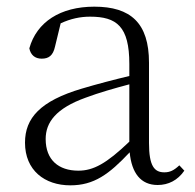

<svg xmlns="http://www.w3.org/2000/svg" viewBox="-20 -542 586 576"><path d="M453 13C485 13 513 -1 533 -30L518 -46C502 -31 490 -25 473 -25C443 -25 427 -44 427 -113V-354C427 -473 372 -522 263 -522C161 -522 90 -476 68 -397C72 -377 85 -366 105 -366C126 -366 139 -375 145 -402L162 -472C192 -486 221 -492 250 -492C330 -492 368 -463 368 -350V-314C322 -303 272 -290 225 -276C101 -239 55 -188 55 -114C55 -31 114 14 191 14C262 14 307 -19 369 -85C375 -23 402 13 453 13ZM368 -117C299 -51 260 -30 215 -30C156 -30 117 -62 117 -125C117 -175 148 -217 237 -249C277 -264 323 -277 368 -289Z"/></svg>

Font: Noto Serif TC ExtraLight
Style: Regular
Weight: 200
Designer: Ryoko NISHIZUKA 西塚涼子 (kana & ideographs); Frank Grießhammer (Latin, Greek & Cyrillic); Wenlong ZHANG 张文龙 (bopomofo); San
Foundry: Adobe
Version: Version 2.001;hotconv 1.1.0;makeotfexe 2.6.0